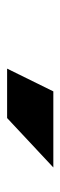

<svg xmlns="http://www.w3.org/2000/svg" viewBox="165 -852 170 540"><g transform="rotate(90 250.0 -582.0)"><path d="M451 -647 312 -517H173L237 -647Z"/></g></svg>

Font: Passion One
Style: Bold
Weight: 700
Designer: Alejandro Lo Celso
Foundry: Fontstage
Version: Version 1.002